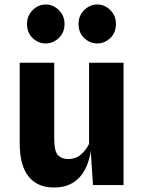

<svg xmlns="http://www.w3.org/2000/svg" viewBox="-20 -826 640 857"><path d="M221 11Q147 11 107.5 -38.2Q68 -87.5 68 -187V-546H222V-209Q222 -149.5 239.2 -132.8Q256.5 -116 285 -116Q317.5 -116 341 -136Q364.5 -156 377.5 -184V-546H531.5V0H395L381.5 -206L387 -164.5Q380 -107.5 358.8 -68.2Q337.5 -29 303.2 -9Q269 11 221 11ZM184 -632Q151 -632 125.8 -656Q100.5 -680 100.5 -719.5Q100.5 -755.5 125.8 -780.8Q151 -806 184 -806Q217 -806 242.5 -781Q268 -756 268 -719.5Q268 -680 242.2 -656Q216.5 -632 184 -632ZM414 -632Q381.5 -632 356 -656Q330.5 -680 330.5 -719.5Q330.5 -756 356 -781Q381.5 -806 414 -806Q447.5 -806 472.5 -780.8Q497.5 -755.5 497.5 -719.5Q497.5 -680 472.2 -656Q447 -632 414 -632Z"/></svg>

Font: Spline Sans Mono
Style: Regular
Weight: 400
Monospace: yes
Designer: Eben Sorkin, Mirko Velimirovic
Foundry: Sorkin Type
Version: Version 1.004